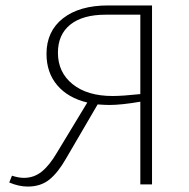

<svg xmlns="http://www.w3.org/2000/svg" viewBox="-20 -678 696 706"><path d="M539 -658V0H496V-304Q426 -292 382 -292Q367 -292 339 -294L224 -97Q194 -44 162 -18Q130 8 82 8Q49 8 14 -7L24 -32Q48 -24 68 -24Q105 -24 133.5 -47Q162 -70 189 -116L301 -301Q230 -318 190.5 -364.5Q151 -411 151 -480Q151 -563 211.5 -610.5Q272 -658 378 -658ZM496 -332V-624H369Q284 -624 238.5 -587.5Q193 -551 193 -484Q193 -412 247 -368.5Q301 -325 394 -325Q430 -325 496 -332Z"/></svg>

Font: Ysabeau Light
Style: Regular
Weight: 300
Designer: Christian Thalmann (Catharsis Fonts)
Version: Version 0.003